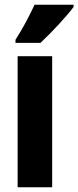

<svg xmlns="http://www.w3.org/2000/svg" viewBox="-20 -786 329 806"><path d="M289 -757V-766H125C104 -721 79 -672 45 -619V-606H150C198 -651 262 -720 289 -757ZM199 0V-550H54V0Z"/></svg>

Font: Noto Sans Armenian ExtraCondensed ExtraBold
Style: Regular
Weight: 800
Width: 2
Designer: Monotype Design Team
Foundry: Monotype Imaging Inc.
Version: Version 2.008